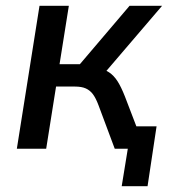

<svg xmlns="http://www.w3.org/2000/svg" viewBox="-20 -512 602 661"><path d="M399 129 420 0H380L392 -77H519L488 129ZM38 0 116 -492H217L185 -291H255L426 -492H538L331 -250L313 -277Q339 -274 355.5 -263Q372 -252 384.5 -232.5Q397 -213 410 -180L479 0H375L319 -150Q310 -174 300 -187.5Q290 -201 275.5 -207.5Q261 -214 238 -214H173L139 0Z"/></svg>

Font: Nunito Sans 10pt SemiCondensed SemiBold
Style: Italic
Weight: 600
Width: 4
Italic angle: -9°
Designer: Vernon Adams
Foundry: Vernon Adams
Version: Version 3.101;gftools[0.9.27]